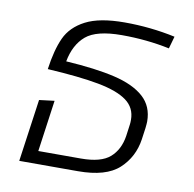

<svg xmlns="http://www.w3.org/2000/svg" viewBox="-68 -640 715 709"><g transform="rotate(10 289.0 -285.5)"><path d="M156 -392Q268 -385 340 -368Q412 -351 450.5 -316.5Q489 -282 489 -225Q489 -218 487 -200L481 -157Q471 -89 422.5 -44.5Q374 0 269 0H49L50 -7L82 -234L139 -241L112 -48H272Q347 -48 380.5 -77.5Q414 -107 422 -159L428 -203Q429 -209 429 -221Q429 -266 393.5 -292Q358 -318 286 -331.5Q214 -345 94 -352Q104 -425 125 -471Q146 -517 198 -544Q250 -571 344 -571Q441 -571 534 -551L521 -505Q435 -523 342 -523Q247 -523 207.5 -489.5Q168 -456 156 -392Z"/></g></svg>

Font: FiraGO Light
Style: Italic
Weight: 300
Italic angle: -8°
Designer: bBox Type GmbH
Foundry: bBox Type GmbH
Version: Version 1.001